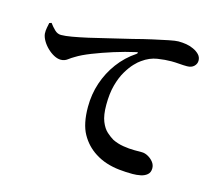

<svg xmlns="http://www.w3.org/2000/svg" viewBox="-106 -876 1211 1040"><g transform="rotate(15 500.0 -356.0)"><path d="M717 23Q679 23 641.5 19Q604 15 569.5 4Q535 -7 504 -27Q452 -60 421 -115.5Q390 -171 390 -266Q390 -337 411.5 -401Q433 -465 473 -519Q513 -573 570 -611Q576 -616 575.5 -619Q575 -622 567 -620Q508 -607 446.5 -587.5Q385 -568 333 -547.5Q281 -527 251 -508Q235 -499 218.5 -486.5Q202 -474 181 -474Q163 -474 143 -484.5Q123 -495 105 -512.5Q87 -530 75.5 -550Q64 -570 62 -588Q61 -606 64.5 -622.5Q68 -639 70 -650L82 -654Q96 -635 112 -619.5Q128 -604 148 -604Q171 -604 208.5 -610.5Q246 -617 295.5 -628Q345 -639 404.5 -654Q464 -669 530 -684Q583 -698 632.5 -709Q682 -720 719 -727.5Q756 -735 772 -735Q795 -735 816.5 -731.5Q838 -728 857 -719Q877 -710 890.5 -696Q904 -682 904 -662Q904 -644 890 -630.5Q876 -617 851 -617Q831 -617 807.5 -619Q784 -621 763 -621Q729 -621 686 -614.5Q643 -608 603 -579Q589 -570 569 -549Q549 -528 529 -494.5Q509 -461 496 -413.5Q483 -366 483 -302Q483 -244 497 -209.5Q511 -175 531.5 -157Q552 -139 569 -129Q597 -115 630.5 -109.5Q664 -104 693 -104Q722 -104 736 -104Q753 -104 771 -94Q789 -84 801 -68.5Q813 -53 813 -34Q813 -11 798.5 1.5Q784 14 762 18.5Q740 23 717 23Z"/></g></svg>

Font: Noto Serif SC ExtraLight
Style: Bold
Weight: 700
Version: Version 2.002-H1;hotconv 1.1.0;makeotfexe 2.6.0